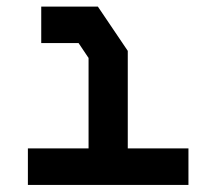

<svg xmlns="http://www.w3.org/2000/svg" viewBox="-20 -552 640 568"><path d="M102 -532.5H269.5L358 -401.5V-113H537.5V-5H62.5V-113H242V-380.5L212.5 -424.5H102Z"/></svg>

Font: Kode
Style: Regular
Weight: 400
Monospace: yes
Designer: Isa Ozler
Foundry: Kadena LLC
Version: Version 1.000;gftools[0.9.28]